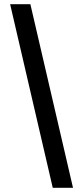

<svg xmlns="http://www.w3.org/2000/svg" viewBox="-20 -730 379 910"><path d="M230 160 28 -710H124L326 160Z"/></svg>

Font: Toshiba Sans
Style: Bold
Weight: 700
Designer: Paul D. Hunt
Foundry: Toshiba Corporation
Version: Version 2.020;PS 2.0;hotconv 1.0.86;makeotf.lib2.5.63406